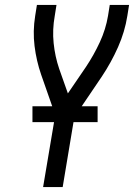

<svg xmlns="http://www.w3.org/2000/svg" viewBox="-20 -755 541 775"><path d="M154 0 203 -291 146 -454Q127 -509 119.5 -569Q112 -629 122 -691L129 -735H208L201 -691Q191 -635 196.5 -581Q202 -527 219 -477L254 -378L327 -485Q359 -533 383 -585Q407 -637 416 -691L423 -735H501L494 -691Q484 -627 456.5 -565Q429 -503 391 -446L280 -282L233 0ZM111 -262V-326H374V-262Z"/></svg>

Font: Iosevka Curly Oblique
Style: Regular
Weight: 400
Italic angle: -9°
Monospace: yes
Designer: Belleve Invis
Foundry: Belleve Invis
Version: Version 11.1.0; ttfautohint (v1.8.3)